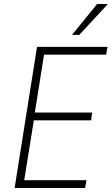

<svg xmlns="http://www.w3.org/2000/svg" viewBox="-20 -939 559 959"><path d="M53 0 165 -705H517L510 -666H200L154 -377H440L435 -338H149L101 -39H412L405 0ZM340 -765 465 -919H519L376 -765Z"/></svg>

Font: Nunito Sans 10pt Condensed ExtraLight
Style: Italic
Weight: 250
Width: 3
Italic angle: -9°
Designer: Vernon Adams
Foundry: Vernon Adams
Version: Version 3.101;gftools[0.9.27]